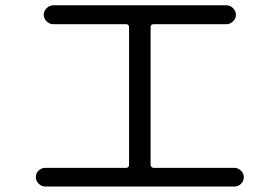

<svg xmlns="http://www.w3.org/2000/svg" viewBox="-20 -717 1040 714"><path d="M148.4 -23.4Q134.8 -23.4 124 -33.7Q113.3 -43.9 113.3 -58.1Q113.3 -72.3 123.5 -82.5Q133.8 -92.8 148.4 -92.8H449.2Q460 -92.8 460 -105.5V-615.2Q460 -627 449.2 -627H177.7Q164.1 -627 153.3 -637.7Q142.6 -648.4 142.6 -662.1Q142.6 -675.8 153.3 -686.5Q164.1 -697.3 177.7 -697.3H822.3Q835.9 -697.3 846.7 -686.5Q857.4 -675.8 857.4 -662.1Q857.4 -648.4 846.7 -637.7Q835.9 -627 822.3 -627H550.8Q540 -627 540 -615.2V-105.5Q540 -93.8 550.8 -92.8H851.6Q865.2 -92.8 876 -82.5Q886.7 -72.3 886.7 -58.1Q886.7 -43.9 876.5 -33.7Q866.2 -23.4 851.6 -23.4Z"/></svg>

Font: Rounded-X Mgen+ 1mn regular
Style: Regular
Weight: 400
Designer: [Source Han Sans]
Ryoko NISHIZUKA  (kana & ideographs); Paul D. Hunt (Latin, Greek & Cyrillic); Wenlong ZHANG  (bopomofo
Version: Version 1.059.20150602